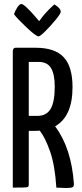

<svg xmlns="http://www.w3.org/2000/svg" viewBox="-20 -939 412 961"><path d="M44 0ZM343 -503Q343 -356 256 -307Q338 -196 350 -18Q350 -6 343 -2Q336 2 309 2Q298 2 262 0Q255 -112 230.5 -181.5Q206 -251 179 -285L160 -284H124V-16Q124 -7 120.5 -4Q117 -1 97 -0.5Q77 0 44 0V-684Q44 -688 47 -694Q50 -700 60 -700H159Q254 -700 298.5 -653Q343 -606 343 -503ZM254 -506Q254 -567 235.5 -598Q217 -629 174 -629H124V-359H168Q212 -359 233 -393.5Q254 -428 254 -506ZM50 -868Q56 -886 67 -902.5Q78 -919 87 -919Q95 -919 115 -900Q135 -881 153 -860Q171 -839 176 -833Q192 -856 209 -874.5Q226 -893 237.5 -903.5Q249 -914 252 -917Q284 -898 284 -880Q284 -871 259.5 -841Q235 -811 208 -784Q181 -757 173 -757Q160 -757 111.5 -803Q63 -849 50 -868Z"/></svg>

Font: Yanone Kaffeesatz
Style: Regular
Weight: 400
Designer: Yanone (Cyrillic: Daniel Pouzeot & Huerta Tipografica)
Foundry: Yanone
Version: Version 1.100;PS 001.100;hotconv 1.0.70;makeotf.lib2.5.58329